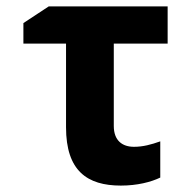

<svg xmlns="http://www.w3.org/2000/svg" viewBox="-20 -569 603 599"><path d="M357 10C408 10 451 -1 480 -15V-128C452 -118 426 -111 398 -111C362 -111 335 -130 335 -176V-433H503V-549H132L53 -497V-433H186V-172C186 -36 252 10 357 10Z"/></svg>

Font: Noto Sans Mono SemiCondensed ExtraBold
Style: Regular
Weight: 800
Width: 4
Designer: Monotype Design Team
Foundry: Monotype Imaging Inc.
Version: Version 2.014